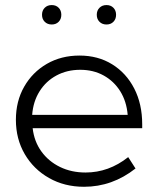

<svg xmlns="http://www.w3.org/2000/svg" viewBox="-20 -713 612 743"><path d="M504.4 -61Q414.6 9.8 305.2 9.8Q229.5 9.8 169.7 -24.2Q109.9 -58.1 75.7 -116.7Q41.5 -175.3 41.5 -249.5Q41.5 -321.3 73.5 -377.4Q105.5 -433.6 161.1 -465.8Q216.8 -498 287.6 -498Q359.4 -498 414.1 -464.1Q468.8 -430.2 499.5 -370.4Q530.3 -310.5 530.3 -231.9V-216.8H106.4Q112.3 -165.5 140.1 -127Q168 -88.4 212.2 -66.9Q256.3 -45.4 311 -45.4Q400.9 -45.4 476.1 -105ZM104.5 -268.6H474.1Q469.7 -320.8 445.3 -359.9Q420.9 -398.9 381.1 -420.9Q341.3 -442.9 290.5 -442.9Q239.3 -442.9 198.5 -420.9Q157.7 -398.9 133.1 -359.6Q108.4 -320.3 104.5 -268.6ZM392.1 -618.2Q375.5 -618.2 365 -628.7Q354.5 -639.2 354.5 -655.8Q354.5 -672.4 365 -682.9Q375.5 -693.4 392.1 -693.4Q408.7 -693.4 418.9 -682.9Q429.2 -672.4 429.2 -655.8Q429.2 -639.2 418.9 -628.7Q408.7 -618.2 392.1 -618.2ZM180.2 -618.2Q163.6 -618.2 153.1 -628.7Q142.6 -639.2 142.6 -655.8Q142.6 -672.4 153.1 -682.9Q163.6 -693.4 180.2 -693.4Q196.8 -693.4 207 -682.9Q217.3 -672.4 217.3 -655.8Q217.3 -639.2 207 -628.7Q196.8 -618.2 180.2 -618.2Z"/></svg>

Font: Kumbh Sans Light
Style: Regular
Weight: 300
Version: Version 1.004